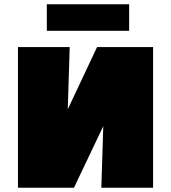

<svg xmlns="http://www.w3.org/2000/svg" viewBox="-20 -878 800 898"><path d="M696 0H454L463 -288L326 0H64V-658H306L297 -367L434 -658H696ZM199 -858H584V-734H199Z"/></svg>

Font: Ysabeau Black
Style: Regular
Weight: 900
Designer: Christian Thalmann (Catharsis Fonts)
Version: Version 0.003